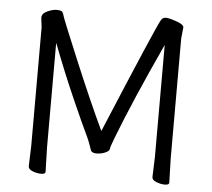

<svg xmlns="http://www.w3.org/2000/svg" viewBox="-52 -768 920 835"><g transform="rotate(5 408.5 -350.5)"><path d="M176 1Q176 11 157.5 11Q139 11 120 3.5Q101 -4 101 -17L104 -106V-624L99 -665Q99 -684 122.5 -694.5Q146 -705 162 -705Q178 -705 184.5 -701Q191 -697 194 -684Q197 -671 270 -496.5Q343 -322 402 -197Q598 -666 617 -698Q624 -712 638 -712Q652 -712 670 -706Q718 -692 718 -677L713 -628V-105L716 1Q716 11 697.5 11Q679 11 660 3.5Q641 -4 641 -17L644 -106V-594Q526 -339 462 -172Q446 -130 446 -124Q446 -114 428 -106Q410 -98 388.5 -98Q367 -98 363 -113Q352 -148 335.5 -181.5Q319 -215 271 -323.5Q223 -432 173 -562V-105Z"/></g></svg>

Font: LXGW WenKai TC
Style: Regular
Weight: 400
Designer: LXGW / Fontworks Inc.
Foundry: LXGW / Fontworks Inc.
Version: Version 1.330